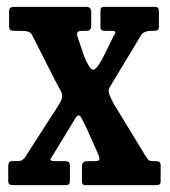

<svg xmlns="http://www.w3.org/2000/svg" viewBox="-20 -540 495 560"><path d="M281.5 -374.5 312 -436Q322.5 -450 308 -450H284.5Q273 -450 273 -460.5V-505Q273 -513.5 275 -516.8Q277 -520 285 -520H430.5Q438.5 -520 441 -516.8Q443.5 -513.5 443.5 -504.5V-464Q443.5 -455 440.2 -452.5Q437 -450 427.5 -450H420.5Q401.5 -450 392.5 -439L313.5 -308Q305 -293.5 301 -287.2Q297 -281 297 -274Q297 -264 312.5 -236L407 -81Q411.5 -74 415 -72Q418.5 -70 430.5 -70H436Q448.5 -70 448.5 -58.5V-12Q448.5 -4 445 -2Q441.5 0 433.5 0H230Q222 0 220.5 -3.5Q219 -7 219 -15V-54.5Q219 -70 234.5 -70H255Q269 -70 269.8 -74.5Q270.5 -79 268 -86.5L233 -165Q226 -179 220 -191.2Q214 -203.5 209.5 -203.5Q204.5 -203.5 198 -192Q191.5 -180.5 183.5 -168L131.5 -83Q126 -76 127.5 -73Q129 -70 142.5 -70H169Q177.5 -70 180.8 -67Q184 -64 184 -55V-16Q184 -7 181.8 -3.5Q179.5 0 171 0H19.5Q10 0 7 -2.8Q4 -5.5 4 -15V-54Q4 -61.5 6.2 -65.8Q8.5 -70 16.5 -70H28Q38.5 -70 43 -72.2Q47.5 -74.5 52.5 -80.5L144.5 -223.5Q153.5 -237 157.2 -244.5Q161 -252 161 -260Q161 -268.5 155.8 -277.5Q150.5 -286.5 142 -303L75 -435Q71 -444.5 63.5 -447.2Q56 -450 42 -450H23.5Q12.5 -450 9.5 -452.8Q6.5 -455.5 6.5 -467V-506Q6.5 -515.5 10.8 -517.8Q15 -520 23.5 -520H232Q246 -520 246 -505V-463.5Q246 -450 232 -450H219.5Q207 -450 205.5 -444.5Q204 -439 206 -433L226 -374.5Q230.5 -362.5 238.2 -349.5Q246 -336.5 251.5 -336.5Q257.5 -336.5 266 -348.5Q274.5 -360.5 281.5 -374.5Z"/></svg>

Font: Besley* Condensed Semi
Style: Regular
Weight: 600
Width: 3
Designer: Owen Earl
Foundry: indestructible type*
Version: Version 3.000; ttfautohint (v1.8.3)